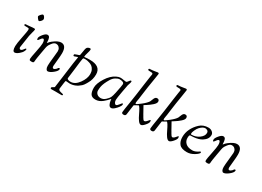

<svg xmlns="http://www.w3.org/2000/svg" viewBox="-22 -1614 3648 2675"><g transform="rotate(30 1802.0 -276.5)"><path d="M169 -540Q159 -540 142.5 -562Q126 -584 126 -592.5Q126 -601 145 -623.5Q164 -646 177 -646Q190 -646 202.5 -627Q215 -608 215 -593.5Q215 -579 197 -559.5Q179 -540 169 -540ZM79 -383 34 -384Q20 -384 20 -396Q20 -410 43 -410H53Q71 -410 103.5 -414.5Q136 -419 167 -419Q181 -419 181 -408Q181 -395 169.5 -356Q158 -317 154 -292Q124 -103 124 -93Q124 -83 130 -74.5Q136 -66 144 -66Q164 -66 182.5 -92Q201 -118 206 -118Q216 -118 216 -108Q216 -98 206 -78Q196 -58 187 -49Q132 10 95 10Q58 10 58 -73Q58 -113 80.5 -224.5Q103 -336 103 -355Q103 -374 98 -378.5Q93 -383 79 -383Z M424 -336Q444 -362 468 -380Q541 -437 590 -437Q674 -437 674 -312Q674 -272 665.5 -193Q657 -114 657 -102Q657 -66 676 -66Q694 -66 716 -88Q719 -91 723.5 -98Q728 -105 730 -108Q738 -115 747 -115Q756 -115 756 -103Q756 -74 706.5 -34Q657 6 624 6Q609 6 598 -12.5Q587 -31 587 -65.5Q587 -100 597.5 -195Q608 -290 608 -304Q608 -318 605 -333.5Q602 -349 584.5 -367.5Q567 -386 535.5 -386Q504 -386 473 -342Q459 -322 453 -313Q447 -304 442 -288.5Q437 -273 436 -264Q428 -219 418.5 -166.5Q409 -114 404.5 -84.5Q400 -55 399.5 -46.5Q399 -38 398.5 -32.5Q398 -27 397 -18Q395 2 367 2Q339 2 332.5 -3Q326 -8 326 -27Q326 -46 348 -153Q370 -260 370 -293.5Q370 -327 362.5 -342.5Q355 -358 347 -358Q330 -358 311.5 -330Q293 -302 283.5 -302Q274 -302 274 -326.5Q274 -351 309 -393Q344 -435 371 -435Q398 -435 407 -408.5Q416 -382 416 -356Q416 -330 418 -330Q420 -330 424 -336Z M859 195 805 196H796Q779 196 779 182.5Q779 169 799.5 160Q820 151 822.5 144Q825 137 854 -90Q883 -317 894 -370V-372Q894 -377 889 -377Q884 -377 864 -368Q844 -359 838 -359Q825 -359 825 -371V-375Q825 -384 832 -388Q844 -393 855.5 -397Q867 -401 873.5 -403.5Q880 -406 885.5 -407Q891 -408 894 -411Q897 -414 899.5 -414Q902 -414 903 -419Q904 -424 904.5 -425.5Q905 -427 906.5 -436Q908 -445 910 -455.5Q912 -466 915.5 -488Q919 -510 920.5 -517.5Q922 -525 926 -536Q931 -551 947 -559.5Q963 -568 977.5 -568Q992 -568 992 -552Q992 -536 978.5 -491Q965 -446 965 -432V-428Q965 -423 968.5 -423Q972 -423 982 -424Q1007 -428 1055 -428Q1232 -428 1232 -294Q1232 -211 1193 -145Q1185 -129 1180 -122Q1175 -115 1170 -106.5Q1165 -98 1161.5 -93.5Q1158 -89 1151.5 -81.5Q1145 -74 1139 -68Q1064 0 974 0L920 -4Q911 -4 908 1Q905 8 902 37.5Q899 67 896 84Q890 120 890 129Q890 151 911 159.5Q932 168 952.5 171Q973 174 973 183Q973 196 959 196ZM991 -403 967 -400Q959 -400 950 -323L937 -212Q917 -62 917 -54.5Q917 -47 921 -42Q925 -37 939 -32Q953 -27 974 -27Q1045 -27 1102 -105.5Q1159 -184 1159 -257Q1159 -296 1144.5 -324.5Q1130 -353 1110.5 -367.5Q1091 -382 1065 -390Q1027 -403 991 -403Z M1487 -407Q1524 -425 1549.5 -425Q1575 -425 1601.5 -419.5Q1628 -414 1641.5 -414Q1655 -414 1671 -438.5Q1687 -463 1697.5 -463Q1708 -463 1708 -451Q1708 -439 1699.5 -415Q1691 -391 1689 -383Q1687 -375 1667 -263.5Q1647 -152 1647 -127Q1647 -102 1657 -83Q1667 -64 1683 -64Q1699 -64 1722.5 -96.5Q1746 -129 1754.5 -129Q1763 -129 1763 -114.5Q1763 -100 1743.5 -72Q1724 -44 1695.5 -18.5Q1667 7 1643.5 7Q1620 7 1606 -21Q1592 -49 1589.5 -77Q1587 -105 1586 -105Q1585 -105 1574.5 -92.5Q1564 -80 1546.5 -62.5Q1529 -45 1508 -28Q1455 15 1397 15Q1339 15 1317.5 -19.5Q1296 -54 1296 -120.5Q1296 -187 1354 -279Q1412 -371 1487 -407ZM1371 -174Q1366 -144 1366 -114Q1366 -84 1388.5 -62Q1411 -40 1450.5 -40Q1490 -40 1524.5 -71.5Q1559 -103 1571 -127Q1583 -151 1596 -210Q1623 -340 1623 -361.5Q1623 -383 1601 -391.5Q1579 -400 1552 -400Q1525 -400 1490 -378Q1455 -356 1433 -319Q1381 -233 1371 -174Z M1898 -176 1878 -29Q1875 1 1843 1Q1811 1 1811 -23Q1811 -44 1838 -206L1858 -339Q1872 -436 1882.5 -517.5Q1893 -599 1900.5 -641.5Q1908 -684 1908 -686Q1908 -705 1883 -705L1842 -707Q1827 -707 1827 -719Q1827 -734 1842 -734Q1889 -736 1922.5 -742.5Q1956 -749 1964 -749Q1982 -749 1982 -734Q1982 -730 1975 -688L1966 -630Q1944 -501 1926 -363L1917 -294Q1917 -291 1914 -280Q1908 -251 1908 -238.5Q1908 -226 1908 -222Q1910 -215 1919 -215Q1928 -215 1989 -263Q2050 -311 2072 -347Q2078 -358 2087 -383.5Q2096 -409 2107 -421Q2118 -433 2136 -433Q2171 -433 2171 -396Q2171 -370 2132.5 -336Q2094 -302 2055.5 -278.5Q2017 -255 2017 -254L2067 -164Q2071 -157 2078 -144Q2085 -131 2090 -124L2100 -106Q2119 -75 2125 -71Q2131 -67 2135 -67Q2155 -67 2178 -95Q2201 -123 2205 -123Q2214 -123 2214 -100Q2214 -77 2179 -37Q2144 3 2121 3Q2098 3 2073.5 -31.5Q2049 -66 2030 -108Q1978 -218 1961 -218L1937 -205Q1922 -195 1916 -193Q1910 -191 1906 -188Q1902 -185 1901.5 -185Q1901 -185 1899.5 -181Q1898 -177 1898 -176Z M2350 -176 2330 -29Q2327 1 2295 1Q2263 1 2263 -23Q2263 -44 2290 -206L2310 -339Q2324 -436 2334.5 -517.5Q2345 -599 2352.5 -641.5Q2360 -684 2360 -686Q2360 -705 2335 -705L2294 -707Q2279 -707 2279 -719Q2279 -734 2294 -734Q2341 -736 2374.5 -742.5Q2408 -749 2416 -749Q2434 -749 2434 -734Q2434 -730 2427 -688L2418 -630Q2396 -501 2378 -363L2369 -294Q2369 -291 2366 -280Q2360 -251 2360 -238.5Q2360 -226 2360 -222Q2362 -215 2371 -215Q2380 -215 2441 -263Q2502 -311 2524 -347Q2530 -358 2539 -383.5Q2548 -409 2559 -421Q2570 -433 2588 -433Q2623 -433 2623 -396Q2623 -370 2584.5 -336Q2546 -302 2507.5 -278.5Q2469 -255 2469 -254L2519 -164Q2523 -157 2530 -144Q2537 -131 2542 -124L2552 -106Q2571 -75 2577 -71Q2583 -67 2587 -67Q2607 -67 2630 -95Q2653 -123 2657 -123Q2666 -123 2666 -100Q2666 -77 2631 -37Q2596 3 2573 3Q2550 3 2525.5 -31.5Q2501 -66 2482 -108Q2430 -218 2413 -218L2389 -205Q2374 -195 2368 -193Q2362 -191 2358 -188Q2354 -185 2353.5 -185Q2353 -185 2351.5 -181Q2350 -177 2350 -176Z M2960 -436Q2996 -436 3021.5 -415Q3047 -394 3047 -365.5Q3047 -337 3035 -314.5Q3023 -292 3005 -277Q2973 -250 2950 -241Q2892 -215 2793 -214Q2776 -214 2776 -164.5Q2776 -115 2812 -81.5Q2848 -48 2920 -48Q2962 -48 3010 -80Q3025 -91 3028 -91Q3040 -91 3040 -81Q3040 -60 2982.5 -24Q2925 12 2866 12Q2777 12 2742.5 -30Q2708 -72 2708 -141Q2708 -210 2738 -272Q2768 -334 2822.5 -385Q2877 -436 2960 -436ZM2799 -231Q2870 -231 2924 -271Q2978 -311 2978 -359Q2978 -384 2960.5 -395Q2943 -406 2925 -406Q2888 -406 2843 -359Q2823 -338 2806.5 -301Q2790 -264 2790 -247.5Q2790 -231 2799 -231Z M3252 -336Q3272 -362 3296 -380Q3369 -437 3418 -437Q3502 -437 3502 -312Q3502 -272 3493.5 -193Q3485 -114 3485 -102Q3485 -66 3504 -66Q3522 -66 3544 -88Q3547 -91 3551.5 -98Q3556 -105 3558 -108Q3566 -115 3575 -115Q3584 -115 3584 -103Q3584 -74 3534.5 -34Q3485 6 3452 6Q3437 6 3426 -12.5Q3415 -31 3415 -65.5Q3415 -100 3425.5 -195Q3436 -290 3436 -304Q3436 -318 3433 -333.5Q3430 -349 3412.5 -367.5Q3395 -386 3363.5 -386Q3332 -386 3301 -342Q3287 -322 3281 -313Q3275 -304 3270 -288.5Q3265 -273 3264 -264Q3256 -219 3246.5 -166.5Q3237 -114 3232.5 -84.5Q3228 -55 3227.5 -46.5Q3227 -38 3226.5 -32.5Q3226 -27 3225 -18Q3223 2 3195 2Q3167 2 3160.5 -3Q3154 -8 3154 -27Q3154 -46 3176 -153Q3198 -260 3198 -293.5Q3198 -327 3190.5 -342.5Q3183 -358 3175 -358Q3158 -358 3139.5 -330Q3121 -302 3111.5 -302Q3102 -302 3102 -326.5Q3102 -351 3137 -393Q3172 -435 3199 -435Q3226 -435 3235 -408.5Q3244 -382 3244 -356Q3244 -330 3246 -330Q3248 -330 3252 -336Z"/></g></svg>

Font: Sorts Mill Goudy
Style: Italic
Weight: 400
Italic angle: -7.40001°
Version: Version 003.101